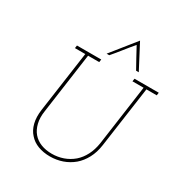

<svg xmlns="http://www.w3.org/2000/svg" viewBox="-212 -1081 1168 1240"><g transform="rotate(30 372.0 -461.5)"><path d="M134 -700 131 -679H208L144 -226Q136 -169 147 -125Q158 -81 185 -52Q211 -22 251 -7Q291 8 340 8Q388 8 431.5 -7Q475 -22 511 -52Q545 -81 568.5 -125Q592 -169 600 -226L664 -679H741L744 -700H563L560 -679H643L580 -229Q572 -177 551 -136.5Q530 -96 499 -69Q466 -41 426 -27Q386 -13 342 -13Q297 -13 261 -27Q225 -41 201 -69Q178 -96 168 -136.5Q158 -177 166 -229L229 -679H312L315 -700ZM471 -931Q435 -886 398.5 -840.5Q362 -795 326 -750H346Q377 -786 406 -823Q435 -860 466 -896Q486 -859 505.5 -823Q525 -787 546 -750H566Q542 -795 518.5 -840.5Q495 -886 471 -931Z"/></g></svg>

Font: Josefin Slab ExtraLight
Style: Italic
Weight: 250
Italic angle: -12°
Designer: Santiago Orozco
Foundry: Typemade
Version: Version 2.100